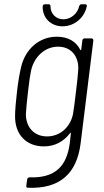

<svg xmlns="http://www.w3.org/2000/svg" viewBox="-20 -685 489 905"><path d="M275 -561C330 -561 378 -601 389 -655C391 -661 387 -665 381 -665H365C359 -665 355 -662 353 -655C345 -620 313 -594 279 -594C244 -594 218 -620 218 -655C218 -662 215 -665 209 -665H192C186 -665 182 -661 181 -655C180 -601 219 -561 275 -561ZM368 -494 363 -452C362 -448 359 -447 358 -451C338 -490 300 -512 248 -512C165 -512 100 -454 80 -371C72 -339 65 -296 60 -252C55 -208 51 -167 51 -136C51 -50 104 5 187 5C239 5 280 -18 310 -57C312 -61 315 -60 314 -56L309 -11C295 98 241 155 119 151C113 151 109 155 108 161L104 190C103 197 105 200 112 200C260 206 342 135 360 -9L420 -494C420 -500 417 -504 411 -504H379C373 -504 369 -500 368 -494ZM324 -147C312 -88 265 -42 202 -42C140 -42 102 -86 102 -147C104 -172 106 -205 112 -253C117 -300 122 -331 128 -359C144 -419 192 -465 254 -465C316 -465 351 -419 349 -359C347 -331 345 -308 338 -252C332 -196 328 -174 324 -147Z"/></svg>

Font: Barlow Semi Condensed Light
Style: Italic
Weight: 300
Width: 4
Italic angle: -7°
Designer: Jeremy Tribby
Foundry: Tribby Type
Version: Version 1.422;hotconv 1.0.109;makeotfexe 2.5.65596